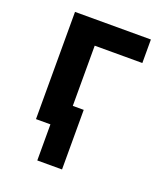

<svg xmlns="http://www.w3.org/2000/svg" viewBox="-129 -610 759 875"><g transform="rotate(20 250.0 -172.5)"><path d="M154 175V0H84V-520H452V-406H221V-114H274V175Z"/></g></svg>

Font: Iosevka SS04 Heavy
Style: Regular
Weight: 900
Monospace: yes
Designer: Belleve Invis
Foundry: Belleve Invis
Version: Version 19.0.0; ttfautohint (v1.8.4)